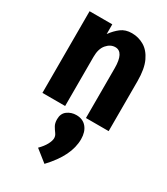

<svg xmlns="http://www.w3.org/2000/svg" viewBox="-193 -569 836 959"><g transform="rotate(30 225.0 -90.0)"><path d="M39 0V-471H170V-415Q191 -444 216 -463Q241 -482 278 -482Q316 -482 348.5 -463Q381 -444 401 -401.5Q421 -359 421 -288V0H290V-287Q290 -380 241 -380Q213 -380 191.5 -355Q170 -330 170 -284V0ZM225 302 157 248Q180 225 191.5 203.5Q203 182 203 167Q203 153 194 141Q185 129 176.5 114.5Q168 100 168 77Q168 44 190.5 27.5Q213 11 242 11Q280 11 301 36.5Q322 62 322 104Q322 152 298 201Q274 250 225 302Z"/></g></svg>

Font: Inconsolata SemiCondensed Black
Style: Regular
Weight: 900
Width: 4
Monospace: yes
Designer: Raph Levien, Cyreal, Brenton Simpson
Foundry: Raph Levien, Cyreal, Google
Version: Version 3.001; ttfautohint (v1.8.2.53-6de2)